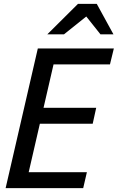

<svg xmlns="http://www.w3.org/2000/svg" viewBox="-20 -970 607 990"><path d="M9 0 175 -720H275L109 0ZM61 0 80 -82H428L409 0ZM138 -332 156 -414H476L458 -332ZM208 -638 227 -720H567L547 -638ZM224 -793 382 -950H479L565 -793H498L393 -925H475L310 -793Z"/></svg>

Font: Instrument Sans SemiCondensed Medium
Style: Italic
Weight: 500
Width: 4
Italic angle: -13°
Designer: Rodrigo Fuenzalida
Foundry: fragTYPE
Version: Version 1.000;gftools[0.9.28]